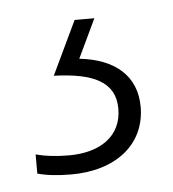

<svg xmlns="http://www.w3.org/2000/svg" viewBox="-32 -123 270 300"><g transform="rotate(-5 103.5 27.0)"><path d="M186 51C186 3 153 -26 97 -32L126 -93H95L55 -9C117 -7 151 9 151 51C151 94 117 117 68 117C48 117 31 115 16 111V141C30 145 48 147 69 147C139 147 186 110 186 51Z"/></g></svg>

Font: Noto Sans Kannada UI SemiCondensed ExtraLight
Style: Regular
Weight: 200
Width: 4
Designer: Jelle Bosma - Monotype Design Team
Foundry: Monotype Imaging Inc.
Version: Version 2.005